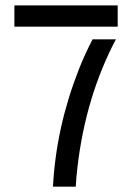

<svg xmlns="http://www.w3.org/2000/svg" viewBox="-20 -704 474 724"><path d="M423.8 -603.5H34.2V-683.6H423.8ZM179.7 0Q191.4 -223.6 277.3 -442.4Q301.8 -503.9 329.1 -555.7H417Q303.7 -340.8 272.5 -77.1Q267.6 -37.1 265.6 0Z"/></svg>

Font: Post No Bills Colombo
Style: SemiBold
Weight: 700
Designer: Kosala Senevirathne, Siva Puranthara, Lasantha Premarathna, Tharique Azeez
Foundry: Mooniak
Version: Version 1.220 ; ttfautohint (v1.5)